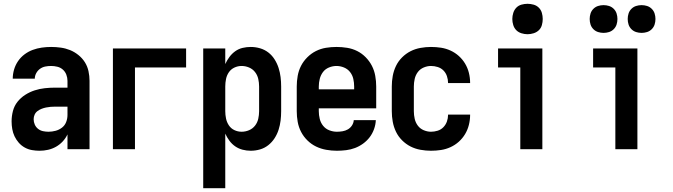

<svg xmlns="http://www.w3.org/2000/svg" viewBox="-20 -785 3540 1010"><path d="M188 8Q211 8 233 3Q255 -2 274.5 -13Q294 -24 309.5 -40.5Q325 -57 335 -78V0H451V-360Q451 -385 445.5 -410.5Q440 -436 426.5 -457.5Q413 -479 392.5 -495.5Q372 -512 348.5 -521.5Q325 -531 299.5 -534.5Q274 -538 249 -538Q224 -538 199.5 -534.5Q175 -531 152 -522.5Q129 -514 109 -499Q89 -484 75 -463.5Q61 -443 54 -419Q47 -395 47 -371H163Q163 -386 170.5 -400Q178 -414 190.5 -423Q203 -432 218 -435Q233 -438 249 -438Q265 -438 281.5 -434Q298 -430 310.5 -419Q323 -408 329 -392Q335 -376 335 -360V-324H270Q243 -324 215.5 -321Q188 -318 162 -309.5Q136 -301 112.5 -286Q89 -271 72 -249.5Q55 -228 48 -201Q41 -174 41 -147Q41 -126 44.5 -106Q48 -86 56.5 -68Q65 -50 78.5 -34.5Q92 -19 110 -9Q128 1 148 4.5Q168 8 188 8ZM235 -92Q221 -92 206.5 -95Q192 -98 180.5 -107Q169 -116 163 -129.5Q157 -143 157 -158Q157 -170 162 -181.5Q167 -193 177 -200.5Q187 -208 198.5 -212.5Q210 -217 222 -219.5Q234 -222 246 -223Q258 -224 270 -224H335V-180Q335 -161 328 -143Q321 -125 306 -113.5Q291 -102 272.5 -97Q254 -92 235 -92Z M574 0H690V-430H959V-530H574Z M1049 205H1165V-82Q1174 -62 1187 -44.5Q1200 -27 1217.5 -15Q1235 -3 1256 2.5Q1277 8 1299 8Q1324 8 1348 1Q1372 -6 1391.5 -21.5Q1411 -37 1424.5 -58Q1438 -79 1445.5 -102.5Q1453 -126 1456 -150.5Q1459 -175 1459 -200V-330Q1459 -355 1456 -379.5Q1453 -404 1445.5 -427.5Q1438 -451 1424.5 -472.5Q1411 -494 1391.5 -509Q1372 -524 1348 -531Q1324 -538 1299 -538Q1277 -538 1256 -533Q1235 -528 1217.5 -515.5Q1200 -503 1187 -485.5Q1174 -468 1165 -448V-530H1049ZM1251 -92Q1231 -92 1213 -100.5Q1195 -109 1184 -125.5Q1173 -142 1169 -161.5Q1165 -181 1165 -200V-330Q1165 -350 1169 -369.5Q1173 -389 1184 -405Q1195 -421 1213 -429.5Q1231 -438 1251 -438Q1271 -438 1290 -430Q1309 -422 1321.5 -406Q1334 -390 1338.5 -370Q1343 -350 1343 -330V-200Q1343 -180 1338.5 -160Q1334 -140 1321.5 -124Q1309 -108 1290 -100Q1271 -92 1251 -92Z M1752 8Q1776 8 1800.5 5Q1825 2 1847.5 -6.5Q1870 -15 1890 -29.5Q1910 -44 1924.5 -63Q1939 -82 1947.5 -105.5Q1956 -129 1957 -153H1841Q1840 -138 1831.5 -125Q1823 -112 1810 -104.5Q1797 -97 1782 -94.5Q1767 -92 1752 -92Q1732 -92 1712.5 -99.5Q1693 -107 1680 -123Q1667 -139 1662 -159.5Q1657 -180 1657 -200V-215H1959V-330Q1959 -358 1954 -386Q1949 -414 1936.5 -438.5Q1924 -463 1904 -483.5Q1884 -504 1859 -516.5Q1834 -529 1806 -533.5Q1778 -538 1750 -538Q1722 -538 1694.5 -533.5Q1667 -529 1642 -516.5Q1617 -504 1596.5 -483.5Q1576 -463 1563.5 -438.5Q1551 -414 1546 -386Q1541 -358 1541 -330V-200Q1541 -172 1546 -144Q1551 -116 1564 -91Q1577 -66 1597.5 -46Q1618 -26 1643 -14Q1668 -2 1696 3Q1724 8 1752 8ZM1843 -315H1657V-330Q1657 -350 1662 -370Q1667 -390 1679 -406Q1691 -422 1710.5 -430Q1730 -438 1750 -438Q1770 -438 1789.5 -430Q1809 -422 1821.5 -406Q1834 -390 1838.5 -370Q1843 -350 1843 -330Z M2247 8Q2274 8 2300 4Q2326 0 2350 -11Q2374 -22 2393.5 -39.5Q2413 -57 2426.5 -79.5Q2440 -102 2446.5 -128Q2453 -154 2453 -180Q2453 -181 2453 -181.5Q2453 -182 2453 -182H2337Q2337 -182 2337 -181.5Q2337 -181 2337 -181Q2337 -163 2331 -146Q2325 -129 2312.5 -116Q2300 -103 2282.5 -97.5Q2265 -92 2247 -92Q2228 -92 2209 -100Q2190 -108 2178 -124Q2166 -140 2161.5 -160Q2157 -180 2157 -200V-330Q2157 -350 2161.5 -370Q2166 -390 2178 -406Q2190 -422 2209 -430Q2228 -438 2247 -438Q2265 -438 2282.5 -432.5Q2300 -427 2312.5 -414.5Q2325 -402 2331 -384.5Q2337 -367 2337 -349Q2337 -349 2337 -348.5Q2337 -348 2337 -348H2453Q2453 -349 2453 -349.5Q2453 -350 2453 -350Q2453 -376 2446.5 -402Q2440 -428 2426.5 -450.5Q2413 -473 2393.5 -490.5Q2374 -508 2350 -519Q2326 -530 2300 -534Q2274 -538 2247 -538Q2220 -538 2192 -533Q2164 -528 2139.5 -515.5Q2115 -503 2095 -483Q2075 -463 2063 -438Q2051 -413 2046 -385.5Q2041 -358 2041 -330V-200Q2041 -172 2046 -144.5Q2051 -117 2063 -92Q2075 -67 2095 -47Q2115 -27 2139.5 -14.5Q2164 -2 2192 3Q2220 8 2247 8Z M2717 0H2833V-530H2600V-430H2717ZM2755 -605Q2771 -605 2787 -610Q2803 -615 2814.5 -626Q2826 -637 2830.5 -653Q2835 -669 2835 -685Q2835 -701 2830.5 -717Q2826 -733 2814.5 -744.5Q2803 -756 2787 -760.5Q2771 -765 2755 -765Q2739 -765 2723 -760.5Q2707 -756 2696 -744.5Q2685 -733 2680 -717Q2675 -701 2675 -685Q2675 -669 2680 -653Q2685 -637 2696 -626Q2707 -615 2723 -610Q2739 -605 2755 -605Z M3217 0H3333V-530H3100V-430H3217ZM3355 -612Q3370 -612 3384 -616.5Q3398 -621 3408.5 -631.5Q3419 -642 3423.5 -656Q3428 -670 3428 -685Q3428 -700 3423.5 -714Q3419 -728 3408.5 -738.5Q3398 -749 3384 -753.5Q3370 -758 3355 -758Q3340 -758 3326 -753.5Q3312 -749 3301.5 -738.5Q3291 -728 3286.5 -714Q3282 -700 3282 -685Q3282 -670 3286.5 -656Q3291 -642 3301.5 -631.5Q3312 -621 3326 -616.5Q3340 -612 3355 -612ZM3155 -612Q3170 -612 3184 -616.5Q3198 -621 3208.5 -631.5Q3219 -642 3223.5 -656Q3228 -670 3228 -685Q3228 -700 3223.5 -714Q3219 -728 3208.5 -738.5Q3198 -749 3184 -753.5Q3170 -758 3155 -758Q3140 -758 3126 -753.5Q3112 -749 3101.5 -738.5Q3091 -728 3086.5 -714Q3082 -700 3082 -685Q3082 -670 3086.5 -656Q3091 -642 3101.5 -631.5Q3112 -621 3126 -616.5Q3140 -612 3155 -612Z"/></svg>

Font: Iosevka SS09
Style: Bold
Weight: 700
Monospace: yes
Designer: Belleve Invis
Foundry: Belleve Invis
Version: Version 5.2.1; ttfautohint (v1.8.3)